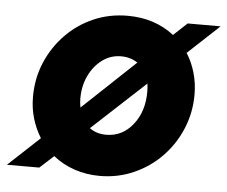

<svg xmlns="http://www.w3.org/2000/svg" viewBox="-75 -573 749 633"><g transform="rotate(5 300.0 -257.0)"><path d="M277 10Q232 10 192.5 -3.5Q153 -17 122 -42L76 0H-31L73 -97Q55 -126 45 -159.5Q35 -193 35 -231Q35 -292 57.5 -345Q80 -398 119.5 -438.5Q159 -479 211 -501.5Q263 -524 323 -524Q413 -524 477 -474L522 -516H631L527 -419Q545 -391 555 -356.5Q565 -322 565 -284Q565 -224 542.5 -170.5Q520 -117 480.5 -76.5Q441 -36 388.5 -13Q336 10 277 10ZM194 -209 368 -373Q344 -389 313 -389Q279 -389 251.5 -369Q224 -349 207.5 -315Q191 -281 191 -239Q191 -224 194 -209ZM286 -127Q339 -127 374 -170.5Q409 -214 409 -280Q409 -288 408.5 -294.5Q408 -301 407 -307L231 -144Q254 -127 286 -127Z"/></g></svg>

Font: Red Hat Mono
Style: Bold Italic
Weight: 700
Italic angle: -12°
Monospace: yes
Designer: Pentagram, MCKL
Foundry: Pentagram, MCKL
Version: Version 1.023; ttfautohint (v1.8.3)